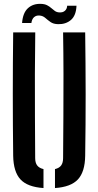

<svg xmlns="http://www.w3.org/2000/svg" viewBox="-20 -968 510 996"><path d="M48.4 -160Q46.4 -320.1 46.4 -480.2Q46.4 -640.3 48.4 -800H162.9Q161.3 -693.5 161 -583.8Q160.6 -474 161.3 -364.3Q161.9 -254.6 162.5 -147.8Q162.5 -123.5 172.8 -109.9Q183 -96.2 205.6 -90.8V7.5Q122.8 2.1 86.2 -37.3Q49.7 -76.8 48.4 -160ZM265.2 7.5V-90.8Q287.5 -96.2 297.4 -110Q307.3 -123.8 307.3 -147.8Q308.1 -254.6 308.8 -364.3Q309.4 -474 309.3 -583.8Q309.1 -693.5 307.3 -800H421.9Q424.1 -640.3 424.3 -480.2Q424.4 -320.1 421.9 -160Q420.8 -76.8 384.2 -37.3Q347.6 2.1 265.2 7.5ZM328.4 -938.2H376.8Q374.8 -887.8 348.3 -864.7Q321.7 -841.7 281.4 -842.6Q257 -843.2 242.1 -853.7Q227.2 -864.2 215 -875Q202.8 -885.8 186 -887.4Q168.6 -889.1 157 -879.2Q145.5 -869.3 142.8 -848.7H94.5Q98.5 -901.6 125.1 -925.6Q151.7 -949.7 192.9 -947.9Q211.6 -947.3 224.1 -940.9Q236.5 -934.6 245.9 -926.2Q255.3 -917.7 264.6 -911.2Q274 -904.6 286.5 -903.7Q305.9 -902.2 316.9 -912.2Q327.9 -922.1 328.4 -938.2Z"/></svg>

Font: Big Shoulders Stencil Text Thin
Style: Regular
Weight: 100
Designer: Patric King
Foundry: XO Type Co
Version: Version 2.001